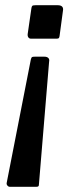

<svg xmlns="http://www.w3.org/2000/svg" viewBox="-20 -550 291 735"><path d="M208 -412Q207 -406 205 -404Q203 -402 197 -402H98Q92 -402 88.5 -407Q85 -412 86 -420L100 -517Q101 -525 103.5 -527.5Q106 -530 116 -530H201Q213 -530 218 -524.5Q223 -519 221 -509L208 -412ZM129 156Q129 161 127 163Q125 165 120 165H17Q12 165 8 160Q4 155 6 148L98 -322Q100 -330 102.5 -331.5Q105 -333 113 -333H150Q160 -333 165 -328Q170 -323 168 -314L129 156Z"/></svg>

Font: Libre Franklin Thin Medium
Style: Italic
Weight: 500
Italic angle: -8°
Version: Version 3.000